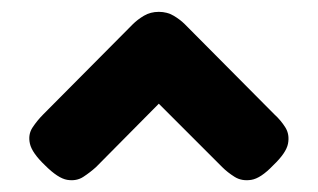

<svg xmlns="http://www.w3.org/2000/svg" viewBox="-20 -535 536 324"><path d="M248 -515Q262 -515 273 -508.5Q284 -502 292 -494L443 -342Q454 -332 461.5 -320Q469 -308 466 -292.5Q463 -277 441 -256Q420 -234 404 -231.5Q388 -229 376 -236.5Q364 -244 355 -253L248 -360L142 -253Q132 -244 120.5 -236.5Q109 -229 93.5 -231.5Q78 -234 56 -256Q34 -277 30.5 -292.5Q27 -308 35 -320Q43 -332 53 -342L204 -494Q212 -502 223 -508.5Q234 -515 248 -515Z"/></svg>

Font: Fredoka SemiBold
Style: Regular
Weight: 600
Designer: Ben Nathan
Foundry: Milena B. Brandão, Ben Nathan
Version: Version 2.001